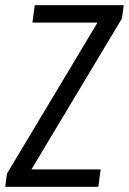

<svg xmlns="http://www.w3.org/2000/svg" viewBox="-37 -720 497 740"><path d="M-10 -51 370 -685 389 -633H88L97 -700H440L433 -649L53 -15L32 -67H351L342 0H-17Z"/></svg>

Font: Pathway Extreme Condensed
Style: Italic
Weight: 400
Width: 3
Italic angle: -8°
Version: Version 1.001;gftools[0.9.26]